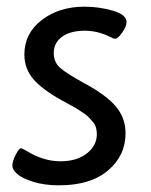

<svg xmlns="http://www.w3.org/2000/svg" viewBox="-20 -549 453 575"><path d="M233 -529Q277 -529 318 -517Q359 -505 359 -483Q359 -470 346 -451.5Q333 -433 325 -433Q319 -433 311 -438Q273 -457 234 -457Q191 -457 166 -439Q141 -421 141 -390Q141 -362 161 -345Q181 -328 232 -300Q299 -264 327.5 -229.5Q356 -195 356 -150Q356 -83 303.5 -38.5Q251 6 157 6Q113 6 79.5 -4.5Q46 -15 31.5 -28Q17 -41 17 -53Q17 -66 27 -85.5Q37 -105 43 -105Q46 -105 58 -98Q109 -66 161 -66Q210 -66 240 -89.5Q270 -113 270 -147Q270 -157 267.5 -166.5Q265 -176 257.5 -184.5Q250 -193 245 -198.5Q240 -204 227 -212.5Q214 -221 208.5 -224.5Q203 -228 186 -237Q169 -246 164 -249Q105 -282 79 -313Q53 -344 53 -386Q53 -449 105 -489Q157 -529 233 -529Z"/></svg>

Font: Asap
Style: Italic
Weight: 400
Italic angle: -6°
Designer: Pablo Cosgaya
Foundry: Pablo Cosgaya
Version: Version 1.007;PS 001.007;hotconv 1.0.70;makeotf.lib2.5.58329